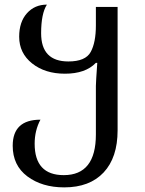

<svg xmlns="http://www.w3.org/2000/svg" viewBox="-20 -566 627 831"><path d="M258 245Q368 245 428.5 180.5Q489 116 489 -2V-536H395V-456Q395 -382 372.5 -341Q350 -300 276 -300Q158 -300 158 -422Q158 -507 183 -546Q130 -546 96.5 -508.5Q63 -471 63 -407Q63 -336 119 -291.5Q175 -247 261 -247Q350 -247 395 -294H401Q395 -208 395 -194V16Q395 192 256 192Q130 192 130 56Q130 -1 155 -48Q35 -48 35 65Q35 150 98.5 197.5Q162 245 258 245Z"/></svg>

Font: Noto Serif Georgian
Style: Regular
Weight: 400
Designer: Monotype Design Team
Foundry: Monotype Imaging Inc.
Version: Version 1.901